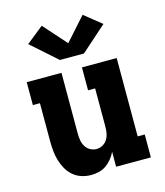

<svg xmlns="http://www.w3.org/2000/svg" viewBox="-117 -875 834 971"><g transform="rotate(-15 300.0 -389.0)"><path d="M239 8Q214 8 189.5 0Q165 -8 146 -24.5Q127 -41 114.5 -63.5Q102 -86 95 -110Q88 -134 85.5 -159.5Q83 -185 83 -210V-410H46V-530H228V-210Q228 -193 231 -176Q234 -159 243 -144Q252 -129 267.5 -120.5Q283 -112 300 -112Q317 -112 332.5 -120.5Q348 -129 357 -144Q366 -159 369 -176Q372 -193 372 -210V-410H335V-530H517V-120H554V0H372V-78Q363 -59 349.5 -42.5Q336 -26 319 -14Q302 -2 281 3Q260 8 239 8ZM237 -595 103 -714 193 -786 300 -666 407 -786 497 -714 363 -595Z"/></g></svg>

Font: Iosevka Curly Slab HvEx
Style: Regular
Weight: 900
Width: 7
Monospace: yes
Designer: Belleve Invis
Foundry: Belleve Invis
Version: Version 11.1.0; ttfautohint (v1.8.3)